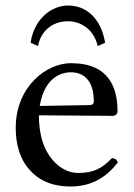

<svg xmlns="http://www.w3.org/2000/svg" viewBox="-20 -666 487 696"><path d="M334 -499 361 -511C347 -596 296 -646 226 -646C167 -646 103 -597 91 -511L118 -499C128 -557 174 -589 226 -589C280 -589 323 -552 334 -499ZM124 -282C143 -395 213 -404 237 -404C275 -404 320 -383 320 -299C320 -290 316 -285.2 305 -285ZM386 -93C349 -55 320 -39 262 -39C226 -39 184 -60 153 -111C133 -144 121 -190 121 -248L387 -246C399 -246 406 -252 406 -263C406 -347 376 -437 237 -437C150 -437 37 -354 37 -202C37 -146 51 -92 84 -54C118 -14 165 10 237 10C313 10 367 -25 407 -77C404 -87 398 -92 386 -93Z"/></svg>

Font: Libertinus Math
Style: Regular
Weight: 400
Designer: Philipp H. Poll
Foundry: Khaled Hosny
Version: Version 6.2